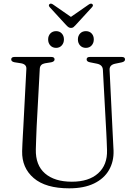

<svg xmlns="http://www.w3.org/2000/svg" viewBox="-20 -1010 736 1045"><path d="M558.5 -289 540 -630Q538.5 -657.5 507 -663.5L469.5 -671Q451.5 -674.5 451.5 -686.5Q451.5 -700 468.5 -700H643Q660.5 -700 660.5 -686.5Q660.5 -674.5 642 -670.5L608 -663.5Q574.5 -657 576.5 -628.5L593 -289.5Q594 -264.5 595.5 -240.2Q597 -216 598 -190.5Q600 -131 573.2 -84.5Q546.5 -38 492 -11.5Q437.5 15 356.5 15Q228.5 15 163.5 -40.8Q98.5 -96.5 100.5 -187.5Q101 -203 102 -226.8Q103 -250.5 104.5 -275.2Q106 -300 107 -319L123.5 -635Q125 -660 95 -665.5L59.5 -671Q41 -674.5 41 -686.5Q41 -700 59 -700H259.5Q277 -700 277 -686.5Q277 -675 259 -671L224.5 -665.5Q198 -660.5 196.5 -636L179.5 -322Q177.5 -284 176.8 -253.2Q176 -222.5 175 -197Q173 -111 225 -66Q277 -21 371 -21Q463.5 -21 514.2 -66.8Q565 -112.5 562.5 -193Q561.5 -224.5 560.5 -247Q559.5 -269.5 558.5 -289ZM285.5 -749.5Q266 -749.5 254 -762.5Q242 -775.5 242 -795.5Q242 -815 254 -827.8Q266 -840.5 285.5 -840.5Q304.5 -840.5 316.2 -827.8Q328 -815 328 -795.5Q328 -776 316.2 -762.8Q304.5 -749.5 285.5 -749.5ZM447.5 -749.5Q428 -749.5 416 -762.5Q404 -775.5 404 -795.5Q404 -815 416 -827.8Q428 -840.5 447.5 -840.5Q467 -840.5 478.8 -827.8Q490.5 -815 490.5 -795.5Q490.5 -776 478.8 -762.8Q467 -749.5 447.5 -749.5ZM392 -874Q385.5 -866.5 380 -862.2Q374.5 -858 366.5 -858Q358.5 -858 352.5 -862.2Q346.5 -866.5 339.5 -874L251 -970.5Q241.5 -981 250 -988Q257.5 -993.5 269.5 -985L366 -918L462.5 -985Q475 -993.5 482 -988Q490.5 -981.5 480.5 -970.5Z"/></svg>

Font: Fraunces 72pt Soft Light
Style: Regular
Weight: 300
Version: Version 1.000;[b76b70a41]